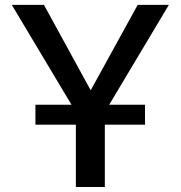

<svg xmlns="http://www.w3.org/2000/svg" viewBox="-20 -750 724 770"><path d="M27.3 -730.5H156.2L342.8 -389.6H344.7L532.2 -730.5H657.2L418 -330.1H561.5V-250H400.4V0H284.2V-250H122.1V-330.1H266.6Z"/></svg>

Font: GenEi M Gothic v2 Medium
Style: Regular
Weight: 500
Version: Version 2.0